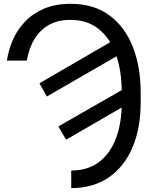

<svg xmlns="http://www.w3.org/2000/svg" viewBox="-20 -758 762 991"><path d="M118.2 -445.3H15.6Q23.9 -501 46.9 -553.2Q69.8 -605.5 109.9 -647.2Q149.9 -689 208.3 -713.6Q266.6 -738.3 344.7 -738.3Q463.9 -738.3 544.2 -679.2Q624.5 -620.1 665.3 -516.8Q706.1 -413.6 706.1 -280.3V-228.5Q706.1 -95.2 663.3 4.2Q620.6 103.5 540.3 158.2Q460 212.9 347.7 212.9V122.1Q433.1 122.1 491 78.4Q548.8 34.7 578.6 -44.2Q608.4 -123 608.4 -228.5V-281.2Q608.4 -393.1 578.1 -477.3Q547.9 -561.5 489 -608.6Q430.2 -655.8 342.8 -655.3Q281.7 -655.8 235.6 -631.1Q189.5 -606.4 159.9 -559.6Q130.4 -512.7 118.2 -445.3ZM183.6 -328.1 565.4 -549.8 605.5 -481.4 221.7 -259.8ZM281.2 -105.5 665 -325.2 694.3 -252.9 321.3 -37.1Z"/></svg>

Font: Inter V
Style: 
Weight: 400
Designer: Rasmus Andersson
Foundry: rsms
Version: Version 4.000;git-a3f224843